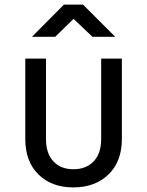

<svg xmlns="http://www.w3.org/2000/svg" viewBox="-20 -805 640 835"><path d="M299 10Q204 10 147 -46.5Q90 -103 90 -200V-550H180V-200Q180 -138 212 -103.5Q244 -69 299 -69Q355 -69 387.5 -103.5Q420 -138 420 -200V-550H510V-200Q510 -103 452 -46.5Q394 10 299 10ZM119 -645 258 -785H341L481 -645H382L300 -723L220 -645Z"/></svg>

Font: NKDuy Mono
Style: Regular
Weight: 400
Monospace: yes
Designer: NKDuy
Foundry: NKDuy
Version: Version 2.251; ttfautohint (v1.8.4.7-5d5b)